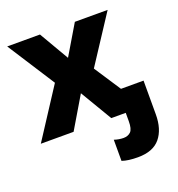

<svg xmlns="http://www.w3.org/2000/svg" viewBox="-141 -664 947 1024"><g transform="rotate(-20 332.0 -152.0)"><path d="M468 245Q554 245 594.5 196Q635 147 635 62V-129H507L408 -280L584 -549H398L298 -381L200 -549H14L187 -280L5 0H191L298 -180L405 0H487V47Q487 92 471.5 107Q456 122 431 122Q405 122 378 113V233Q412 245 468 245Z"/></g></svg>

Font: Noto Sans UI Extra
Style: Regular
Weight: 800
Designer: Monotype Design Team
Foundry: Monotype Imaging Inc.
Version: Version 1.901